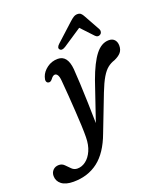

<svg xmlns="http://www.w3.org/2000/svg" viewBox="-275 -766 944 1117"><g transform="rotate(-20 196.5 -207.5)"><path d="M304.5 -267.5Q339.5 -364 376.2 -410.8Q413 -457.5 458.5 -457.5Q481.5 -457.5 493.8 -443.5Q506 -429.5 506 -407Q506 -381.5 492.2 -365.2Q478.5 -349 450 -336.5Q426 -329 406.5 -313.5Q387 -298 368.5 -267Q350 -236 328.5 -181L242.5 41.5Q203 148.5 139 197.5Q75 246.5 -14.5 246.5Q-62.5 246.5 -87.8 226.8Q-113 207 -113 175.5Q-113 154 -99.2 139.8Q-85.5 125.5 -62.5 125.5Q-43 125.5 -29 139.8Q-15 154 -1 168Q13 182 33.5 182Q61 182 85.5 163.5Q110 145 125.5 110.2Q141 75.5 141.5 27Q142 -2 140.2 -44.8Q138.5 -87.5 135.2 -137Q132 -186.5 128.5 -236.2Q125 -286 121 -328.5Q119 -354.5 112 -365.5Q105 -376.5 95.5 -376.5Q83 -376.5 69.5 -357.5Q57 -341.5 43 -347Q35.5 -350 33 -359Q30.5 -368 36.5 -385Q46 -413.5 75.2 -435.2Q104.5 -457 142.5 -457Q202.5 -457 210.5 -369Q213.5 -332 216 -276Q218.5 -220 220.5 -156Q222.5 -92 223.5 -30ZM207.5 -508Q182.5 -492 171.5 -505.5Q161 -518 181.5 -537L290 -636Q303.5 -648.5 314.8 -655.5Q326 -662.5 339 -662.5Q352.5 -662.5 360.2 -655.5Q368 -648.5 374.5 -636L430 -536Q434.5 -526.5 432.2 -518Q430 -509.5 424 -505.5Q407.5 -494 392.5 -509L322 -584Z"/></g></svg>

Font: Fraunces 72pt SuperSoft
Style: Italic
Weight: 400
Italic angle: -16°
Version: Version 1.000;[b76b70a41]